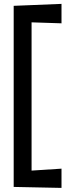

<svg xmlns="http://www.w3.org/2000/svg" viewBox="-20 -834 336 965"><path d="M289.1 110.4 48.8 105.5V-804.7L289.1 -814.5V-716.8L138.7 -721.7V23.4L289.1 13.7Z"/></svg>

Font: Maiden Orange
Style: Regular
Weight: 400
Designer: Astigmatic (AOETI)
Foundry: Astigmatic (AOETI)
Version: Version 1.000